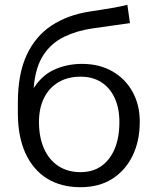

<svg xmlns="http://www.w3.org/2000/svg" viewBox="-20 -771 649 801"><path d="M315.7 10Q234.5 10 176.1 -26.3Q117.8 -62.7 86.1 -131.9Q54.5 -201.1 54.5 -299.2L85.7 -389.8L114 -393.1Q150.9 -455 204.8 -479.7Q258.7 -504.5 322.1 -504.5Q394.5 -504.5 448.6 -473.5Q502.7 -442.6 532.9 -388.2Q563.1 -333.8 563.1 -263.4Q563.1 -183 533.2 -121.5Q503.4 -60 448.4 -25Q393.3 10 315.7 10ZM316 -52.8Q367.1 -52.8 403.1 -78.3Q439.1 -103.8 458.6 -150.6Q478.1 -197.4 478.1 -261.8Q478.1 -319.9 458.3 -362.5Q438.4 -405.1 402.4 -428.1Q366.4 -451.1 316 -451.1Q262.6 -451.1 223.6 -427.8Q184.5 -404.4 163.6 -362.2Q142.6 -319.9 142.6 -261.8Q142.6 -198.4 163.6 -151.1Q184.5 -103.8 223.6 -78.3Q262.6 -52.8 316 -52.8ZM54.5 -299.2V-342.8Q54.5 -461.9 91 -540.8Q127.5 -619.7 194.4 -664Q261.4 -708.3 353.1 -722.7Q382.2 -727.4 408.2 -731.2Q434.1 -735.1 459.4 -739.7Q484.7 -744.3 511.3 -751L522.2 -674.5Q475.8 -667.6 441.4 -663.2Q407.1 -658.8 367.7 -652.7Q302.5 -643.7 248.7 -618Q194.9 -592.3 161.4 -541.9Q128 -491.4 120.7 -406.7L117.1 -343.3Z"/></svg>

Font: Libre Franklin Thin
Style: Regular
Weight: 100
Designer: Pablo Impallari, Rodrigo Fuenzalida, Nhung Nguyen
Foundry: Impallari Type
Version: Version 3.000